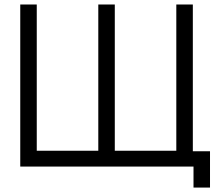

<svg xmlns="http://www.w3.org/2000/svg" viewBox="-20 -740 963 853"><path d="M913 93.3H839.7V0H769.7V-68H913ZM836.7 0H70V-720H143.3V-70.3H416.7V-720H490V-70.3H763.3V-720H836.7Z"/></svg>

Font: Manrope Variable Light
Style: Regular
Weight: 200
Designer: Mikhail Sharanda
Foundry: Mikhail Sharanda
Version: Version 4.505